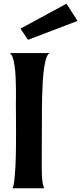

<svg xmlns="http://www.w3.org/2000/svg" viewBox="-20 -1002 433 1022"><path d="M64.5 -448.2Q64.5 -457 64.9 -479.5Q65.4 -502 64.9 -531.2Q64.5 -560.5 63 -592.8Q61.5 -625 57.6 -652.3Q53.7 -679.7 46.9 -698.2Q40 -716.8 30.3 -719.7H249Q236.3 -719.7 228 -697.3Q219.7 -674.8 214.8 -640.6Q210 -606.4 207.5 -564.9Q205.1 -523.4 204.1 -485.4Q203.1 -447.3 203.1 -417.5Q203.1 -387.7 203.1 -377Q203.1 -319.3 202.6 -262.2Q202.1 -205.1 202.1 -146.5Q202.1 -138.7 202.1 -116.2Q202.1 -93.8 203.1 -69.8Q204.1 -45.9 207.5 -25.4Q210.9 -4.9 216.8 0H45.9Q51.8 -5.9 55.7 -37.6Q59.6 -69.3 62 -114.3Q64.5 -159.2 64.9 -211.9Q65.4 -264.6 65.4 -312.5Q65.4 -360.4 64.9 -397Q64.5 -433.6 64.5 -448.2ZM334 -982.4 392.6 -890.6 128.9 -790 88.9 -849.6Z"/></svg>

Font: Cherry Cream Soda
Style: Regular
Weight: 400
Designer: Font Diner, Inc
Foundry: Font Diner, Inc
Version: Version 1.000